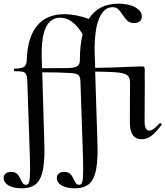

<svg xmlns="http://www.w3.org/2000/svg" viewBox="-73 -746 897 1041"><path d="M795 -79Q798 -79 801 -75.5Q804 -72 803 -69Q772 -28 748 -9.5Q724 9 694 9Q631 9 631 -83L632 -292Q633 -322 620.5 -335Q608 -348 570 -352.5Q532 -357 443 -358L455 21Q456 38 456 68Q456 146 444 191Q432 236 405 255.5Q378 275 333 275Q289 275 262.5 260Q236 245 235 223Q234 206 245 196Q256 186 274 186Q297 186 308 197Q319 208 327 227Q334 242 340 249Q346 256 357 256Q369 256 373.5 238.5Q378 221 378 171Q378 128 375 47L363 -306Q362 -331 351.5 -339.5Q341 -348 311 -350Q249 -354 156 -354L167 21Q168 38 168 68Q168 146 156 191Q144 236 117 255.5Q90 275 45 275Q1 275 -25.5 260Q-52 245 -53 223Q-55 206 -43.5 196Q-32 186 -14 186Q9 186 20 197Q31 208 39 227Q46 242 52 249Q58 256 69 256Q81 256 85.5 238.5Q90 221 90 171Q90 128 87 47L75 -306Q74 -332 68.5 -343Q63 -354 50 -357Q37 -360 7 -360Q3 -360 2.5 -367Q2 -374 6 -374Q43 -374 57 -383.5Q71 -393 72 -418Q75 -540 126.5 -604.5Q178 -669 276 -669Q308 -669 343.5 -662Q379 -655 408 -643Q460 -726 570 -726Q626 -726 661 -706Q696 -686 696 -657Q696 -640 684.5 -630.5Q673 -621 655 -621Q632 -621 619 -632.5Q606 -644 592 -666Q578 -687 567 -697Q556 -707 537 -707Q491 -707 465.5 -648.5Q440 -590 440 -476L441 -439L443 -378Q529 -379 638 -384Q686 -386 696 -386Q706 -386 709 -382.5Q712 -379 712 -366Q712 -360 711.5 -342.5Q711 -325 712 -303L711 -89Q711 -38 736 -38Q748 -38 761 -48Q774 -58 792 -77Q794 -79 795 -79ZM155 -376Q268 -376 298 -377Q333 -378 346.5 -387.5Q360 -397 360 -418Q360 -502 375 -560Q322 -650 253 -650Q201 -650 176 -597.5Q151 -545 153 -439Z"/></svg>

Font: Cormorant Upright SemiBold
Style: Regular
Weight: 600
Designer: Christian Thalmann (Catharsis Fonts)
Foundry: Catharsis Fonts
Version: Version 3.302